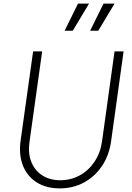

<svg xmlns="http://www.w3.org/2000/svg" viewBox="-20 -1029 731 1061"><path d="M310 12Q235 12 182.5 -21.5Q130 -55 106.5 -114.5Q83 -174 94 -253L163 -745H213L143 -245Q134 -182 153 -134.5Q172 -87 213.5 -60Q255 -33 313 -33Q371 -33 420 -59.5Q469 -86 502 -135Q535 -184 544 -249L613 -745H663L594 -249Q583 -170 543.5 -111.5Q504 -53 444 -20.5Q384 12 310 12ZM337 -859 411 -1009H472L382 -859ZM478 -859 552 -1009H613L523 -859Z"/></svg>

Font: Plus Jakarta Sans ExtraLight
Style: Italic
Weight: 200
Italic angle: -8°
Designer: Gumpita Rahayu
Foundry: Tokotype
Version: Version 2.071; ttfautohint (v1.8.4.7-5d5b);gftools[0.9.29]